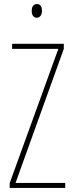

<svg xmlns="http://www.w3.org/2000/svg" viewBox="-20 -931 363 951"><path d="M163 -911C143 -911 137 -893 137 -877C137 -859 145 -843 162 -843C178 -843 188 -857 188 -878C188 -894 182 -911 163 -911ZM303 0V-25H57L296 -689V-714H40V-689H269L28 -24V0Z"/></svg>

Font: Noto Sans Kannada ExtraCondensed Thin
Style: Regular
Weight: 100
Width: 2
Designer: Jelle Bosma - Monotype Design Team
Foundry: Monotype Imaging Inc.
Version: Version 2.005